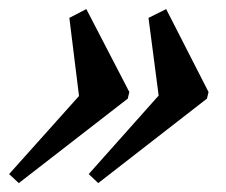

<svg xmlns="http://www.w3.org/2000/svg" viewBox="-89 -419 500 425"><path d="M128.4 -13.7 107.4 -33.7 262.2 -207.5 239.7 -379.4 278.8 -398.9 372.6 -215.3 369.1 -200.7ZM-47.4 -13.7 -68.8 -33.7 85.9 -206.5 64.5 -379.4 102.1 -398.9 197.3 -215.3 193.8 -200.7Z"/></svg>

Font: Elstob 6pt
Style: Italic
Weight: 700
Italic angle: -20°
Designer: Peter S. Baker
Version: Version 1.015